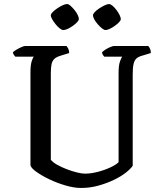

<svg xmlns="http://www.w3.org/2000/svg" viewBox="-20 -932 804 952"><path d="M382 0Q347 0 304.5 -12.5Q262 -25 223.5 -43.5Q185 -62 159 -81Q133 -100 131 -113V-572Q131 -609 137 -628Q143 -647 148 -651H56Q53 -655 49 -659.5Q45 -664 44 -673Q50 -679 62 -686Q74 -693 86.5 -698.5Q99 -704 105 -704H310Q314 -699 318.5 -690.5Q323 -682 323 -669L281 -656Q260 -650 249.5 -640Q239 -630 235.5 -613Q232 -596 232 -569V-140Q242 -127 263.5 -115Q285 -103 311 -93Q337 -83 361.5 -77Q386 -71 401 -71Q431 -71 465.5 -80Q500 -89 528.5 -102.5Q557 -116 568 -128V-572Q568 -608 575 -627.5Q582 -647 586 -651H497Q493 -655 490 -660Q487 -665 486 -673Q492 -679 503.5 -686.5Q515 -694 527.5 -699Q540 -704 546 -704H715Q720 -699 724 -690Q728 -681 728 -669L685 -656Q666 -651 656 -641.5Q646 -632 642 -613.5Q638 -595 638 -562V-110Q628 -95 604 -76Q580 -57 544.5 -40Q509 -23 467.5 -11.5Q426 0 382 0ZM503 -783Q496 -783 485.5 -791.5Q475 -800 464.5 -812Q454 -824 447.5 -836Q441 -848 441 -856Q441 -863 450 -872.5Q459 -882 473 -891Q487 -900 500 -906Q513 -912 520 -912Q528 -912 538 -903.5Q548 -895 557.5 -882.5Q567 -870 573 -857.5Q579 -845 579 -837Q579 -831 570.5 -822Q562 -813 549.5 -804Q537 -795 524.5 -789Q512 -783 503 -783ZM294 -783Q287 -783 276.5 -791Q266 -799 256 -811.5Q246 -824 239 -836Q232 -848 232 -856Q232 -863 241.5 -872.5Q251 -882 264.5 -891Q278 -900 291 -906Q304 -912 312 -912Q320 -912 329.5 -903.5Q339 -895 349 -883Q359 -871 365 -858.5Q371 -846 371 -838Q371 -831 362.5 -822Q354 -813 341.5 -804Q329 -795 316 -789Q303 -783 294 -783Z"/></svg>

Font: Texturina 12pt
Style: Regular
Weight: 400
Designer: Guillermo Torres Carreño
Foundry: Omnibus-Type
Version: Version 1.002